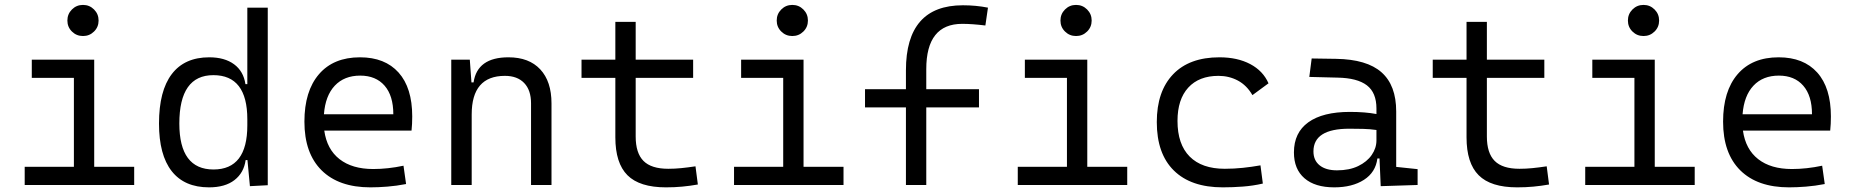

<svg xmlns="http://www.w3.org/2000/svg" viewBox="-20 -764 7657 793"><path d="M82 0V-75.2H285.2V-442.4H111.3V-517.6H369.1V-75.2H534.2V0ZM322.8 -615.2Q295.9 -615.2 277.1 -633.8Q258.3 -652.3 258.3 -679.2Q258.3 -706.1 277.1 -724.9Q295.9 -743.7 322.8 -743.7Q349.6 -743.7 368.4 -724.9Q387.2 -706.1 387.2 -679.2Q387.2 -652.3 368.4 -633.8Q349.6 -615.2 322.8 -615.2Z M843.3 9.8Q741.7 9.8 689.2 -57.1Q636.7 -124 636.7 -253.9Q636.7 -388.7 689.5 -458Q742.2 -527.3 844.2 -527.3Q907.7 -527.3 946.8 -498.5Q985.8 -469.7 993.7 -416.5H1001.5V-732.4H1085.9V1L1012.2 4.9L1002 -103H994.6Q987.3 -50.3 948.5 -20.3Q909.7 9.8 843.3 9.8ZM1001.5 -246.1V-271.5Q1001.5 -453.6 861.3 -453.6Q720.7 -453.6 720.7 -253.9Q720.7 -64 861.8 -64Q1001.5 -64 1001.5 -246.1Z M1509.8 9.8Q1379.4 9.8 1308.3 -60.5Q1237.3 -130.9 1237.3 -261.7Q1237.3 -387.7 1297.4 -457.5Q1357.4 -527.3 1466.8 -527.3Q1569.8 -527.3 1626.2 -464.4Q1682.6 -401.4 1682.6 -283.2Q1682.6 -250.5 1679.7 -224.6H1319.3Q1330.1 -147.5 1382.3 -106.7Q1434.6 -65.9 1521.5 -65.9Q1582 -65.9 1646.5 -79.6L1657.2 -3.9Q1617.2 3.9 1579.6 6.8Q1542 9.8 1509.8 9.8ZM1317.9 -292H1604.5Q1604.5 -368.7 1568.4 -410.2Q1532.2 -451.7 1467.8 -451.7Q1401.9 -451.7 1362.8 -410.2Q1323.7 -368.7 1317.9 -292Z M2173.3 0V-337.4Q2173.3 -391.6 2145 -421.1Q2116.7 -450.7 2065.4 -450.7Q1928.2 -450.7 1928.2 -291.5V0H1843.8V-517.6H1920.4L1927.2 -423.8H1936Q1951.2 -527.3 2080.1 -527.3Q2165 -527.3 2211.4 -477.5Q2257.8 -427.7 2257.8 -336.9V0Z M2730.5 9.8Q2621.6 9.8 2571.5 -40.3Q2521.5 -90.3 2521.5 -196.8V-442.4H2381.8V-517.6H2521.5V-673.8H2605.5V-517.6H2842.8V-442.4H2605.5V-200.2Q2605.5 -131.8 2637.7 -99.4Q2669.9 -66.9 2740.2 -66.9Q2766.6 -66.9 2793.7 -69.6Q2820.8 -72.3 2852.5 -77.1L2862.3 -2Q2829.1 3.9 2797.6 6.8Q2766.1 9.8 2730.5 9.8Z M3011.7 0V-75.2H3214.8V-442.4H3041V-517.6H3298.8V-75.2H3463.9V0ZM3252.4 -615.2Q3225.6 -615.2 3206.8 -633.8Q3188 -652.3 3188 -679.2Q3188 -706.1 3206.8 -724.9Q3225.6 -743.7 3252.4 -743.7Q3279.3 -743.7 3298.1 -724.9Q3316.9 -706.1 3316.9 -679.2Q3316.9 -652.3 3298.1 -633.8Q3279.3 -615.2 3252.4 -615.2Z M3721.7 0V-320.3H3552.7V-395.5H3721.7V-473.6Q3721.7 -742.2 3957 -742.2Q4011.2 -742.2 4060.5 -732.4L4049.8 -658.7Q3994.6 -665.5 3954.1 -665.5Q3805.7 -665.5 3805.7 -478.5V-395.5H4023.4V-320.3H3805.7V0Z M4183.6 0V-75.2H4386.7V-442.4H4212.9V-517.6H4470.7V-75.2H4635.7V0ZM4424.3 -615.2Q4397.5 -615.2 4378.7 -633.8Q4359.9 -652.3 4359.9 -679.2Q4359.9 -706.1 4378.7 -724.9Q4397.5 -743.7 4424.3 -743.7Q4451.2 -743.7 4470 -724.9Q4488.8 -706.1 4488.8 -679.2Q4488.8 -652.3 4470 -633.8Q4451.2 -615.2 4424.3 -615.2Z M5030.3 9.8Q4898.9 9.8 4828.4 -59.6Q4757.8 -128.9 4757.8 -259.8Q4757.8 -386.7 4825 -457Q4892.1 -527.3 5016.6 -527.3Q5090.8 -527.3 5143.8 -499.3Q5196.8 -471.2 5219.2 -419.9L5152.8 -371.1Q5129.4 -411.6 5092.8 -431.2Q5056.2 -450.7 5012.7 -450.7Q4932.1 -450.7 4887.7 -402.1Q4843.3 -353.5 4843.3 -264.6Q4843.3 -168 4893.6 -117.4Q4943.8 -66.9 5038.6 -66.9Q5076.2 -66.9 5113.3 -70.8Q5150.4 -74.7 5186 -81.1L5195.8 -5.9Q5155.8 3.4 5113.3 6.6Q5070.8 9.8 5030.3 9.8Z M5682.6 4.9 5677.7 -109.4H5668.9Q5661.6 -52.2 5613.3 -21.2Q5564.9 9.8 5490.7 9.8Q5411.1 9.8 5367.7 -27.8Q5324.2 -65.4 5324.2 -134.3Q5324.2 -216.3 5383.8 -259Q5443.4 -301.8 5555.2 -301.8Q5619.1 -301.8 5665 -293V-315.9Q5665 -381.3 5625.5 -411.6Q5585.9 -441.9 5504.4 -443.4L5387.7 -446.3L5397.5 -522.5L5498 -521Q5625.5 -519 5686 -465.3Q5746.6 -411.6 5746.6 -303.7V-74.7L5835 -65.4V0ZM5665 -227.1Q5638.2 -231 5609.6 -231.7Q5581.1 -232.4 5552.7 -232.4Q5404.8 -232.4 5404.8 -138.7Q5404.8 -101.6 5430.4 -81.1Q5456.1 -60.5 5502 -60.5Q5553.2 -60.5 5589.6 -78.1Q5626 -95.7 5645.5 -124Q5665 -152.3 5665 -184.1Z M6246.1 9.8Q6137.2 9.8 6087.2 -40.3Q6037.1 -90.3 6037.1 -196.8V-442.4H5897.5V-517.6H6037.1V-673.8H6121.1V-517.6H6358.4V-442.4H6121.1V-200.2Q6121.1 -131.8 6153.3 -99.4Q6185.5 -66.9 6255.9 -66.9Q6282.2 -66.9 6309.3 -69.6Q6336.4 -72.3 6368.2 -77.1L6377.9 -2Q6344.7 3.9 6313.2 6.8Q6281.7 9.8 6246.1 9.8Z M6527.3 0V-75.2H6730.5V-442.4H6556.6V-517.6H6814.5V-75.2H6979.5V0ZM6768.1 -615.2Q6741.2 -615.2 6722.4 -633.8Q6703.6 -652.3 6703.6 -679.2Q6703.6 -706.1 6722.4 -724.9Q6741.2 -743.7 6768.1 -743.7Q6794.9 -743.7 6813.7 -724.9Q6832.5 -706.1 6832.5 -679.2Q6832.5 -652.3 6813.7 -633.8Q6794.9 -615.2 6768.1 -615.2Z M7369.1 9.8Q7238.8 9.8 7167.7 -60.5Q7096.7 -130.9 7096.7 -261.7Q7096.7 -387.7 7156.7 -457.5Q7216.8 -527.3 7326.2 -527.3Q7429.2 -527.3 7485.6 -464.4Q7542 -401.4 7542 -283.2Q7542 -250.5 7539.1 -224.6H7178.7Q7189.5 -147.5 7241.7 -106.7Q7293.9 -65.9 7380.9 -65.9Q7441.4 -65.9 7505.9 -79.6L7516.6 -3.9Q7476.6 3.9 7439 6.8Q7401.4 9.8 7369.1 9.8ZM7177.2 -292H7463.9Q7463.9 -368.7 7427.7 -410.2Q7391.6 -451.7 7327.1 -451.7Q7261.2 -451.7 7222.2 -410.2Q7183.1 -368.7 7177.2 -292Z"/></svg>

Font: Cascadia Code NF SemiLight
Style: Regular
Weight: 350
Monospace: yes
Designer: Aaron Bell
Foundry: Saja Typeworks
Version: Version 2404.023; ttfautohint (v1.8.4)